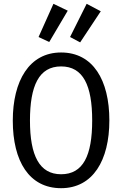

<svg xmlns="http://www.w3.org/2000/svg" viewBox="-20 -975 640 1006"><path d="M182 -781 238 -755 335 -919 260 -955ZM347 -781 400 -753 508 -916 434 -955ZM553 -344C553 -556 467 -700 300 -700C133 -700 47 -551 47 -343C47 -130 133 11 300 11C467 11 553 -135 553 -344ZM463 -344C463 -160 416 -62 300 -62C187 -62 137 -159 137 -343C137 -526 184 -627 300 -627C416 -627 463 -527 463 -344Z"/></svg>

Font: FiraMono Nerd Font
Style: Regular
Weight: 400
Designer: Carrois Corporate & Edenspiekermann AG
Foundry: Carrois Corporate GbR & Edenspiekermann AG
Version: Version 003.206;Nerd Fonts 3.3.0